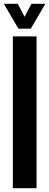

<svg xmlns="http://www.w3.org/2000/svg" viewBox="-24 -992 259 1012"><path d="M43.9 0V-800H168.7V0ZM73 -840.9 -3.8 -972.1H69.7L105.7 -903.4L141.7 -972.1H215.1L138.3 -840.9Z"/></svg>

Font: Big Shoulders Stencil Display SC Thin
Style: Regular
Weight: 100
Designer: Patric King
Foundry: XO Type Co
Version: Version 2.001